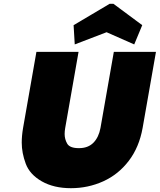

<svg xmlns="http://www.w3.org/2000/svg" viewBox="-20 -980 838 1007"><path d="M392 -708 322 -309Q319 -292 319 -277Q319 -250 332.5 -226.5Q346 -203 394 -203Q442 -203 470 -231.5Q498 -260 507 -309L577 -708H798L728 -309Q710 -208 655.5 -136.5Q601 -65 521.5 -29Q442 7 352 7Q262 7 199 -29Q136 -65 115 -121.5Q94 -178 94 -232Q94 -268 101 -309L171 -708ZM372 -747 366 -848 555 -960H575L726 -848L684 -747L539 -811Z"/></svg>

Font: Fz Poppins Black
Style: Italic
Weight: 900
Italic angle: -10°
Designer: Ninad Kale (Devanagari), Jonny Pinhorn (Latin)
Foundry: Indian Type Foundry
Version: Vit hóa bi Vntype.Com & FontZin.Com